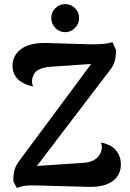

<svg xmlns="http://www.w3.org/2000/svg" viewBox="-20 -910 634 937"><path d="M570 -108Q570 -57 531 -27Q492 3 415 2L156 -5Q125 -6 106.5 -4Q88 -2 62 7L45 -25Q45 -60 51.5 -82.5Q58 -105 77 -129L425 -598L224 -584Q196 -582 175 -573Q154 -564 145 -547Q136 -528 136 -513Q136 -500 142 -488Q105 -495 82 -512Q64 -522 52.5 -543Q41 -564 41 -588Q41 -640 84 -671.5Q127 -703 213 -700L413 -694Q491 -692 529 -704L546 -666Q546 -632 539.5 -610Q533 -588 513 -563L160 -100L381 -115Q415 -116 437 -128Q459 -140 467 -157Q477 -174 477 -191Q477 -200 473 -214Q487 -212 495 -209Q503 -206 505 -205Q535 -194 552.5 -168Q570 -142 570 -108ZM230 -822Q230 -850 250 -870Q270 -890 298 -890Q326 -890 346 -870Q366 -850 366 -822Q366 -794 346 -773.5Q326 -753 298 -753Q270 -753 250 -773.5Q230 -794 230 -822Z"/></svg>

Font: Arima Madurai Black
Style: Regular
Weight: 900
Designer: Joana Correia and Natanael Gama
Foundry: NDISCOVER
Version: Version 1.020